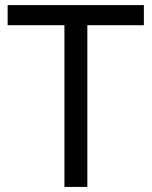

<svg xmlns="http://www.w3.org/2000/svg" viewBox="-20 -734 596 754"><path d="M323 0V-635H545V-714H10V-635H233V0Z"/></svg>

Font: Noto Sans Buginese
Style: Regular
Weight: 400
Designer: Monotype Design Team
Foundry: Monotype Imaging Inc.
Version: Version 2.002